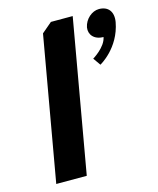

<svg xmlns="http://www.w3.org/2000/svg" viewBox="-107 -776 701 851"><g transform="rotate(-15 243.5 -350.0)"><path d="M356 -635C351 -603 373 -575 416 -575C408 -530 347 -494 347 -494L371 -460C371 -460 464 -510 485 -625C493 -672 470 -700 428 -700C396 -700 363 -672 356 -635ZM45 0H185L308 -700H208L161 -660Z"/></g></svg>

Font: Scada
Style: Bold Italic
Weight: 700
Designer: Jovanny Lemonad
Foundry: Jovanny Lemonad
Version: Version 3.005